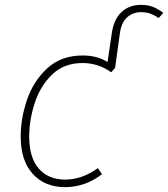

<svg xmlns="http://www.w3.org/2000/svg" viewBox="-20 -759 691 789"><path d="M651 -706 632 -685Q616 -696 599 -702.5Q582 -709 559 -709Q526 -709 502 -687.5Q478 -666 472 -618L453 -480L437 -462Q384 -500 319 -500Q243 -500 194 -452.5Q145 -405 122.5 -335Q100 -265 100 -198Q100 -111 139.5 -66Q179 -21 248 -21Q317 -21 382 -68L399 -43Q330 10 247 10Q164 10 114.5 -44.5Q65 -99 65 -198Q65 -273 91.5 -350Q118 -427 175 -479Q232 -531 320 -531Q380 -531 422 -504L439 -620Q447 -679 479 -709Q511 -739 559 -739Q589 -739 610.5 -730Q632 -721 651 -706Z"/></svg>

Font: FiraGO UltraLight
Style: Italic
Weight: 200
Italic angle: -8°
Designer: bBox Type GmbH
Foundry: bBox Type GmbH
Version: Version 1.001